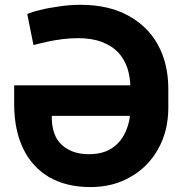

<svg xmlns="http://www.w3.org/2000/svg" viewBox="-20 -757 748 787"><path d="M309.6 -737.3Q424.8 -737.3 504.9 -693.4Q585.9 -649.4 627.9 -572.3Q669.9 -495.1 669.9 -392.6Q669.9 -367.2 669.9 -316.4Q669.9 -220.7 628.9 -147.5Q588.9 -74.2 515.6 -32.2Q444.3 9.8 350.6 9.8Q252.9 9.8 182.6 -30.3Q113.3 -70.3 76.2 -145.5Q39.1 -220.7 38.1 -325.2Q38.1 -352.5 38.1 -407.2Q168 -407.2 555.7 -407.2Q555.7 -376 555.7 -282.2Q464.8 -282.2 192.4 -282.2Q192.4 -278.3 192.4 -267.6Q193.4 -225.6 210 -193.4Q227.5 -161.1 261.7 -143.6Q294.9 -125 344.7 -125Q401.4 -125 438.5 -149.4Q476.6 -174.8 495.1 -217.8Q514.6 -260.7 514.6 -316.4Q514.6 -341.8 514.6 -392.6Q514.6 -437.5 502.9 -475.6Q490.2 -513.7 464.8 -542Q438.5 -569.3 397.5 -585Q356.4 -600.6 299.8 -600.6Q269.5 -600.6 237.3 -596.7Q205.1 -592.8 173.8 -585.9Q142.6 -579.1 117.2 -572.3Q108.4 -614.3 91.8 -699.2Q109.4 -708 143.6 -715.8Q177.7 -724.6 221.7 -730.5Q264.6 -737.3 309.6 -737.3Z"/></svg>

Font: DeepSea
Style: Bold
Weight: 700
Designer: Stem
Version: Version 3.019;git-0a5106e0b